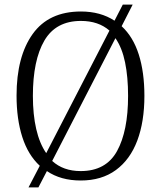

<svg xmlns="http://www.w3.org/2000/svg" viewBox="-20 -775 701 835"><path d="M153 -54Q102 -101 77 -179Q52 -257 52 -359Q52 -529 122 -627Q192 -725 332 -725Q417 -725 478 -685L514 -755H557L509 -661Q559 -615 583.5 -538Q608 -461 608 -358Q608 -246 577 -163.5Q546 -81 484 -35.5Q422 10 331 10Q244 10 184 -31L147 40H104ZM456 -642Q408 -684 332 -684Q223 -684 173 -598.5Q123 -513 123 -358Q123 -277 137.5 -214Q152 -151 181 -109ZM331 -31Q441 -31 489 -118Q537 -205 537 -358Q537 -440 524 -503.5Q511 -567 482 -609L207 -75Q255 -31 331 -31Z"/></svg>

Font: Noto Serif Armenian SemiCondensed Light
Style: Regular
Weight: 300
Width: 4
Designer: Monotype Design Team
Foundry: Monotype Imaging Inc.
Version: Version 2.008; ttfautohint (v1.8.4.7-5d5b)